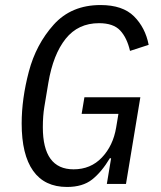

<svg xmlns="http://www.w3.org/2000/svg" viewBox="-20 -730 640 762"><path d="M421 -102H416Q383 -47 345.5 -17.5Q308 12 246 12Q157 12 111.5 -52Q66 -116 66 -240Q66 -338 94.5 -446Q123 -554 193 -632Q263 -710 379 -710Q467 -710 512 -665Q557 -620 570 -552L496 -528Q484 -580 457 -609Q430 -638 373 -638Q290 -638 240.5 -576Q191 -514 172 -402L156 -306Q150 -270 150 -225Q150 -58 272 -58Q340 -58 384.5 -105Q429 -152 441 -224L450 -278H304L315 -344H537L480 0H404Z"/></svg>

Font: iA Writer Duo S
Style: Italic
Weight: 400
Italic angle: -9.5°
Designer: Mike Abbink, Paul van der Laan, Pieter van Rosmalen, Oliver Reichenstein
Foundry: Bold Monday and Information Architects Inc.
Version: Version 2.000